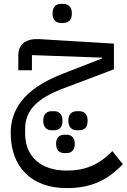

<svg xmlns="http://www.w3.org/2000/svg" viewBox="-20 -662 651 986"><path d="M294 -544H305C331 -544 349 -559 349 -593C349 -627 331 -642 305 -642H294C267 -642 250 -627 250 -593C250 -559 267 -544 294 -544ZM375 7H386C413 7 430 -8 430 -42C430 -76 413 -91 386 -91H375C349 -91 331 -76 331 -42C331 -8 349 7 375 7ZM310 124H322C347 124 364 109 364 77C364 45 347 30 322 30H310C285 30 268 45 268 77C268 109 285 124 310 124ZM246 7H257C284 7 301 -8 301 -42C301 -76 284 -91 257 -91H246C220 -91 202 -76 202 -42C202 -8 220 7 246 7ZM322 304C443 304 529 267 611 181L557 114C489 184 418 214 322 214C192 214 109 144 109 23V-1C109 -96 172 -158 308 -209L565 -306V-438L184 -461C115 -465 74 -437 74 -378V-301H144V-379L504 -366V-362L299 -282C96 -203 35 -93 35 21C35 199 145 304 322 304Z"/></svg>

Font: IBM Plex Arabic
Style: Regular
Weight: 400
Designer: Mike Abbink, Paul van der Laan, Pieter van Rosmalen, Wael Morcos, Khajak Apelian
Foundry: Bold Monday
Version: Version 1.0